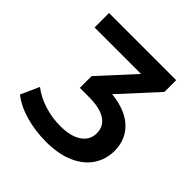

<svg xmlns="http://www.w3.org/2000/svg" viewBox="-187 -847 1005 1005"><g transform="rotate(45 315.5 -345.0)"><path d="M588 -210Q588 -149 556 -99Q524 -49 459 -19.5Q394 10 299 10Q219 10 146.5 -11Q74 -32 29 -69L75 -171Q115 -139 173.5 -120Q232 -101 295 -101Q371 -101 414 -130Q457 -159 457 -210Q457 -260 416 -287.5Q375 -315 292 -315H226V-402L401 -593H57V-700H554V-613L369 -411Q476 -400 532 -346.5Q588 -293 588 -210Z"/></g></svg>

Font: mBank SemiBold
Style: Regular
Weight: 600
Designer: Julieta Ulanovsky
Foundry: Julieta Ulanovsky
Version: Version 7.200